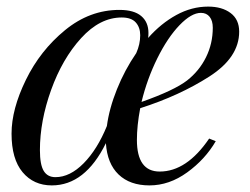

<svg xmlns="http://www.w3.org/2000/svg" viewBox="-20 -548 759 582"><path d="M405 -220Q395 -167 395 -124Q395 -28 464 -28Q546 -28 614 -128L634 -120Q602 -65 547.5 -25.5Q493 14 433 14Q374 14 339.5 -19Q305 -52 301 -114Q238 14 137 14Q82 14 48.5 -26Q15 -66 15 -143Q15 -217 58.5 -306Q102 -395 177 -456.5Q252 -518 342 -518Q386 -518 408 -499.5Q430 -481 430 -448Q430 -438 429 -433Q468 -477 514.5 -502.5Q561 -528 611 -528Q653 -528 679 -508.5Q705 -489 705 -452Q705 -374 614.5 -316Q524 -258 405 -220ZM409 -239Q508 -274 547 -304Q584 -333 604.5 -374.5Q625 -416 625 -464Q625 -485 615.5 -497Q606 -509 589 -509Q560 -509 524 -471.5Q488 -434 457 -371.5Q426 -309 409 -239ZM393 -387Q405 -414 405 -441Q405 -465 391.5 -480Q378 -495 349 -495Q283 -495 226 -432.5Q169 -370 135 -275.5Q101 -181 101 -93Q101 -49 112.5 -30Q124 -11 148 -11Q192 -11 233.5 -53Q275 -95 304 -166Q311 -219 334.5 -277.5Q358 -336 393 -387Z"/></svg>

Font: Playfair Display
Style: Italic
Weight: 400
Italic angle: -14°
Designer: Claus Eggers Sørensen
Foundry: Claus Eggers Sørensen
Version: Version 1.200; ttfautohint (v1.6)